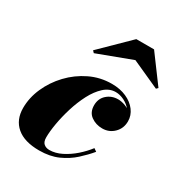

<svg xmlns="http://www.w3.org/2000/svg" viewBox="-174 -849 916 979"><g transform="rotate(30 283.5 -360.0)"><path d="M198.5 10Q111.5 10 65.8 -29Q20 -68 20 -137.5Q20 -197.5 46 -256.5Q72 -315.5 117.8 -363.8Q163.5 -412 223.5 -441Q283.5 -470 351.5 -470Q400 -470 437.5 -453.2Q475 -436.5 496.2 -408Q517.5 -379.5 517.5 -345Q517.5 -303.5 489.5 -275.8Q461.5 -248 421 -248Q383.5 -248 355 -268.5Q326.5 -289 326.5 -330Q326.5 -369.5 353.5 -393.5Q380.5 -417.5 418.5 -417.5Q439 -417.5 461.8 -408.8Q484.5 -400 500.5 -383.8Q516.5 -367.5 516.5 -345H500Q500 -374 482.5 -396.2Q465 -418.5 439.5 -431Q414 -443.5 389.5 -443.5Q352.5 -443.5 322 -415.8Q291.5 -388 268.2 -343.2Q245 -298.5 229.2 -247.2Q213.5 -196 205.2 -148Q197 -100 197 -66.5Q197 -40 210 -29Q223 -18 242.5 -18Q277.5 -18 313.5 -36Q349.5 -54 381.8 -82.2Q414 -110.5 437.5 -141.5L454.5 -129.5Q427.5 -97 392 -64.8Q356.5 -32.5 309 -11.2Q261.5 10 198.5 10ZM192.5 -559 182 -570 344.5 -729.5H449L567 -570L557.5 -560.5L394 -634.5Z"/></g></svg>

Font: Bodoni Moda 11pt Black
Style: Italic
Weight: 900
Italic angle: -13°
Designer: Owen Earl
Foundry: indestructible type
Version: Version 2.004